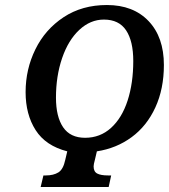

<svg xmlns="http://www.w3.org/2000/svg" viewBox="-20 -745 673 765"><path d="M153 -46H163Q193 -46 212.5 -58Q232 -70 240 -108L248 -142Q162 -164 122 -226.5Q82 -289 82 -378Q82 -469 121 -548.5Q160 -628 233.5 -676.5Q307 -725 406 -725Q511 -725 572 -661Q633 -597 633 -486Q633 -391 599 -317Q565 -243 504.5 -198.5Q444 -154 366 -142L358 -108Q353 -90 353 -82Q353 -61 367.5 -53.5Q382 -46 410 -46H423L413 0H142ZM511 -502Q511 -581 482.5 -624Q454 -667 394 -667Q340 -667 296 -626Q252 -585 227.5 -513.5Q203 -442 203 -356Q203 -280 231.5 -238Q260 -196 319 -196Q379 -196 422.5 -235.5Q466 -275 488.5 -344.5Q511 -414 511 -502Z"/></svg>

Font: Noto Serif CondSemiBold
Style: Italic
Weight: 600
Width: 3
Italic angle: -12°
Designer: Monotype Design Team
Foundry: Monotype Imaging Inc.
Version: Version 1.001